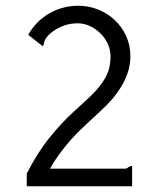

<svg xmlns="http://www.w3.org/2000/svg" viewBox="-20 -647 540 667"><path d="M78 -526Q105 -574 151.5 -600.5Q198 -627 252 -627Q289 -627 322 -613.5Q355 -600 380 -576Q405 -552 419 -520Q433 -488 433 -452Q433 -423 424.5 -397Q416 -371 402 -347.5Q388 -324 369.5 -302.5Q351 -281 331 -263L271 -207Q258 -195 242 -178.5Q226 -162 210.5 -143Q195 -124 180 -103Q165 -82 154 -61H415Q420 -61 425.5 -65.5Q431 -70 436 -70H439V0H73V-44Q110 -117 153 -170Q196 -223 236 -259L284 -303Q309 -326 324.5 -345.5Q340 -365 349 -383Q358 -401 361 -417.5Q364 -434 364 -451Q364 -473 355 -493.5Q346 -514 329.5 -530.5Q313 -547 292.5 -556.5Q272 -566 250 -566Q224 -566 203.5 -558.5Q183 -551 167.5 -540.5Q152 -530 143 -518.5Q134 -507 133 -498Q131 -489 129 -486Z"/></svg>

Font: InconsolataGo
Style: Regular
Weight: 400
Designer: Raph Levien, Kirill Tkachev
Foundry: Cyreal
Version: Version 1.013